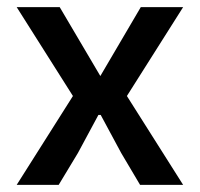

<svg xmlns="http://www.w3.org/2000/svg" viewBox="-20 -520 562 540"><path d="M26.9 0 185.1 -250 26.9 -500H147.9L262.2 -306.2L376 -500H495.1L336.9 -250L495.1 0H374L320.8 -89.8L263.2 -196.8H256.8L199.2 -89.8L145 0Z"/></svg>

Font: TASA Orbiter Text Medium
Style: Regular
Weight: 500
Designer: Weizhong Zhang
Version: Version 1.000;Glyphs 3.1.2 (3151)